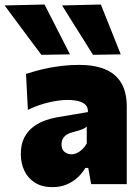

<svg xmlns="http://www.w3.org/2000/svg" viewBox="-63 -796 606 830"><path d="M163.5 13Q119.5 13 89 -5.8Q58.5 -24.5 42.8 -57Q27 -89.5 27 -130Q27 -173.5 42.5 -202.2Q58 -231 82.2 -248.8Q106.5 -266.5 133.5 -275.8Q160.5 -285 183.5 -289L317 -311.5Q318 -330 308 -341.5Q298 -353 277.5 -358.5Q257 -364 227 -364Q210 -364 189.8 -361.2Q169.5 -358.5 147.2 -353.2Q125 -348 102.5 -340Q80 -332 57.5 -321L49.5 -476.5Q68.5 -482.5 93 -489.5Q117.5 -496.5 147 -502.2Q176.5 -508 210 -511.8Q243.5 -515.5 280 -515.5Q344.5 -515.5 390.5 -496.8Q436.5 -478 460.8 -438Q485 -398 485 -334Q485 -308.5 485 -273Q485 -237.5 485 -211.5V-177.5Q485 -137.5 485 -93.2Q485 -49 485 0H331L318.5 -70H306Q293 -48 273 -29.2Q253 -10.5 225.8 1.2Q198.5 13 163.5 13ZM246 -129Q258 -129 270.2 -134.8Q282.5 -140.5 293.2 -151Q304 -161.5 312 -175.5V-249Q307 -244.5 300.2 -240.8Q293.5 -237 281.2 -233Q269 -229 248 -223.5Q235.5 -220.5 225.2 -213.8Q215 -207 209 -196.8Q203 -186.5 203 -171.5Q203 -149 216.5 -139Q230 -129 246 -129ZM116 -559Q90.5 -593 64.2 -628Q38 -663 11.2 -699.2Q-15.5 -735.5 -43 -772.5L129.5 -776.5Q157 -722.5 184.5 -668.8Q212 -615 239.5 -561ZM339 -559Q318 -593 295.8 -628Q273.5 -663 251 -699.2Q228.5 -735.5 205.5 -772.5L373 -776.5Q394.5 -722.5 416 -668.8Q437.5 -615 459 -561Z"/></svg>

Font: Commissioner Thin ExtraBold
Style: Regular
Weight: 800
Version: Version 1.000